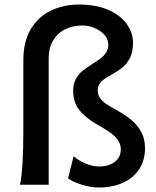

<svg xmlns="http://www.w3.org/2000/svg" viewBox="-20 -811 685 843"><path d="M415 -80.1Q457 -80.1 483.6 -100.1Q510.3 -120.1 510.3 -155.8Q510.3 -178.7 496.6 -197.3Q482.9 -215.8 462.9 -229.7Q442.9 -243.7 408.7 -263.2Q360.4 -290 330.8 -324.5Q301.3 -358.9 301.3 -412.6Q301.3 -442.9 313.2 -464.4Q325.2 -485.8 342 -499.8Q358.9 -513.7 387.2 -531.2Q410.6 -545.9 424.1 -556.4Q437.5 -566.9 446.5 -581.3Q455.6 -595.7 455.6 -614.7Q455.6 -638.7 438.5 -658Q421.4 -677.2 395 -688.2Q368.7 -699.2 342.3 -699.2Q298.8 -699.2 265.1 -681.9Q231.4 -664.6 212.6 -632.1Q193.8 -599.6 193.8 -556.6V0H67.9Q82.5 -69.8 82.5 -241.2V-546.9Q82.5 -630.4 116.5 -685.3Q150.4 -740.2 205.8 -765.6Q261.2 -791 326.7 -791Q402.3 -791 456.1 -767.3Q509.8 -743.7 536.9 -705.1Q564 -666.5 564 -622.6Q564 -582.5 550.3 -556.2Q536.6 -529.8 518.1 -514.9Q499.5 -500 469.2 -482.9Q448.2 -471.2 436.5 -462.9Q424.8 -454.6 417 -442.9Q409.2 -431.2 409.2 -415Q409.2 -395.5 418.9 -381.1Q428.7 -366.7 443.8 -356.2Q459 -345.7 484.4 -332L503.9 -320.8Q536.6 -301.3 560.5 -281Q584.5 -260.7 600.6 -230.7Q616.7 -200.7 616.7 -160.2Q616.7 -106.9 591.1 -68.1Q565.4 -29.3 519.5 -8.5Q473.6 12.2 414.6 12.2Q378.4 12.2 339.1 0Q299.8 -12.2 278.8 -27.8L303.2 -125.5Q322.8 -106.9 354.2 -93.5Q385.7 -80.1 415 -80.1Z"/></svg>

Font: Lesson One Medium
Style: Regular
Weight: 500
Designer: But Ko, Victor Gaultney, Annie Olsen, Julie Remington, Don Collingsworth, Eric Hays, Becca Hirsbrunner
Version: Version 1.100